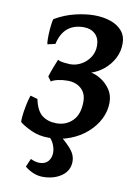

<svg xmlns="http://www.w3.org/2000/svg" viewBox="-93 -690 682 963"><g transform="rotate(10 248.5 -208.5)"><path d="M133.8 -287.6Q140.6 -310.5 150.6 -336.4Q160.6 -362.3 167.5 -378.9Q177.7 -372.1 200 -369.6Q222.2 -367.2 231 -367.2Q260.7 -367.2 287.4 -382.1Q314 -397 330.8 -422.9Q347.7 -448.7 347.7 -481.4Q347.7 -519.5 325.2 -540.8Q302.7 -562 267.1 -562Q164.6 -562 140.6 -454.6L101.1 -445.8Q98.6 -456.1 98.6 -476.8Q98.6 -497.6 100.3 -519.8Q102.1 -542 104.7 -558.1Q107.4 -574.2 109.4 -575.7Q158.7 -604.5 211.4 -617.2Q264.2 -629.9 308.6 -629.9Q353.5 -629.9 390.6 -617.4Q427.7 -605 450 -579.3Q472.2 -553.7 472.2 -514.6Q472.2 -473.6 454.1 -439.2Q436 -404.8 406.5 -380.1Q377 -355.5 342.3 -344.2Q366.2 -340.3 393.3 -323.2Q420.4 -306.2 439.7 -278.1Q459 -250 459 -211.4Q459 -168.5 438.7 -127.9Q418.5 -87.4 381.8 -55.2Q345.2 -22.9 296.1 -4.2Q247.1 14.6 189 14.6Q138.7 14.6 99.4 -3.7Q60.1 -22 40.5 -38.1Q37.6 -41 39.8 -65.2Q42 -89.4 48.1 -121.1Q54.2 -152.8 62.5 -177.7L99.6 -167Q112.3 -107.4 141.8 -85.4Q171.4 -63.5 214.4 -63.5Q263.2 -63.5 296.1 -96.2Q329.1 -128.9 329.1 -193.8Q329.1 -236.3 302.2 -260Q275.4 -283.7 233.9 -283.7Q207.5 -283.7 184.6 -278.6Q161.6 -273.4 150.4 -265.1ZM101.6 176.8 119.6 134.8Q133.8 141.6 144.8 144Q155.8 146.5 165 146.5Q193.8 146.5 209 128.7Q224.1 110.8 224.1 84.5Q224.1 65.9 215.1 43.5Q206.1 21 184.6 2.9L243.7 -6.3Q285.6 27.8 306.6 54.2Q327.6 80.6 327.6 110.8Q327.6 158.2 288.8 185.5Q250 212.9 192.9 212.9Q167.5 212.9 143.1 202.4Q118.7 191.9 101.6 176.8Z"/></g></svg>

Font: Gentium Book Plus
Style: Bold Italic
Weight: 700
Italic angle: -8°
Designer: Victor Gaultney, Annie Olsen, Iska Routamaa, Becca Hirsbrunner
Foundry: SIL International
Version: Version 6.101